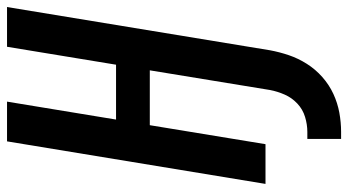

<svg xmlns="http://www.w3.org/2000/svg" viewBox="-242 -533 990 546"><g transform="rotate(-90 253.0 -260.0)"><path d="M131 215V119H151Q172 119 193.5 112.5Q215 106 231.5 90.5Q248 75 257 54.5Q266 34 270 13L326 -329H170L116 0H3L124 -735H237L186 -425H342L393 -735H506L383 13Q378 40 369 66.5Q360 93 344.5 117.5Q329 142 307 161.5Q285 181 259 193Q233 205 205.5 210Q178 215 151 215Z"/></g></svg>

Font: Iosevka Term Curly
Style: Bold Italic
Weight: 700
Italic angle: -9°
Designer: Belleve Invis
Foundry: Belleve Invis
Version: Version 32.3.0